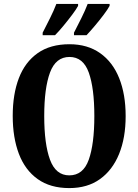

<svg xmlns="http://www.w3.org/2000/svg" viewBox="-20 -951 707 981"><path d="M334 10Q237 10 172.5 -36Q108 -82 76.5 -165Q45 -248 45 -359Q45 -470 76.5 -552Q108 -634 172.5 -679.5Q237 -725 335 -725Q427 -725 491.5 -679.5Q556 -634 589 -551.5Q622 -469 622 -358Q622 -247 588.5 -164.5Q555 -82 491 -36Q427 10 334 10ZM334 -55Q405 -55 433.5 -135Q462 -215 462 -358Q462 -501 433.5 -580.5Q405 -660 335 -660Q265 -660 235.5 -580.5Q206 -501 206 -358Q206 -215 235.5 -135Q265 -55 334 -55ZM358 -784Q376 -819 395.5 -858Q415 -897 428 -931H540V-921Q531 -904 510 -876Q489 -848 464.5 -819Q440 -790 422 -771H358ZM198 -784Q216 -819 235.5 -858Q255 -897 268 -931H379V-921Q370 -904 349 -876Q328 -848 304 -819Q280 -790 261 -771H198Z"/></svg>

Font: Noto Serif Khmer ExtraCondensed ExtraBold
Style: Regular
Weight: 800
Width: 2
Designer: Danh Hong and the Monotype Design Team
Foundry: Monotype Imaging Inc.
Version: Version 2.004; ttfautohint (v1.8.4.7-5d5b)